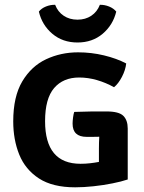

<svg xmlns="http://www.w3.org/2000/svg" viewBox="-20 -786 617 820"><path d="M297 -308Q332 -309.5 366 -309.8Q400 -310 435.5 -310Q488 -310 506.8 -291.2Q525.5 -272.5 525.5 -237V-19.5Q499 -10.5 460.2 -2.8Q421.5 5 379.5 9.5Q337.5 14 301 14Q204.5 14 146.2 -24Q88 -62 62.2 -125.8Q36.5 -189.5 36.5 -267.5Q36.5 -373.5 75.2 -438.5Q114 -503.5 177 -533Q240 -562.5 313.5 -562.5Q370 -562.5 424 -549.5Q478 -536.5 519 -515Q516 -487 500.8 -457.8Q485.5 -428.5 467 -413.5Q432 -433 394 -444Q356 -455 318 -455Q250 -455 211.2 -410Q172.5 -365 172.5 -268.5Q172.5 -86.5 324 -86.5Q345 -86.5 364.8 -88.8Q384.5 -91 402.5 -94.5V-152Q402.5 -177.5 404 -202Q390 -201.5 376.2 -201.5Q362.5 -201.5 350 -201.5Q290 -201.5 290 -258Q290 -269 292 -284.2Q294 -299.5 297 -308ZM476.5 -736.5Q462.5 -679 418.5 -641.8Q374.5 -604.5 311 -604.5Q247.5 -604.5 203.5 -641.8Q159.5 -679 146 -736.5Q157 -750.5 176.2 -758.2Q195.5 -766 215.5 -765.5Q227 -735.5 252 -718.8Q277 -702 311 -702Q345 -702 370 -718.8Q395 -735.5 406.5 -765.5Q426.5 -766 445.8 -758.2Q465 -750.5 476.5 -736.5Z"/></svg>

Font: Signika SC SemiBold
Style: Regular
Weight: 600
Designer: Anna Giedryś
Foundry: Anna Giedryś
Version: Version 2.000; ttfautohint (v1.8.3) -l 8 -r 50 -G 200 -x 9 -